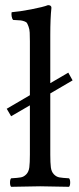

<svg xmlns="http://www.w3.org/2000/svg" viewBox="-20 -718 304 740"><path d="M243.2 -438 259.8 -408.2 173.8 -357.9V-122.1Q173.8 -89.8 176 -73Q178.2 -56.2 187.5 -46.4Q196.8 -36.6 208.5 -34.4Q220.2 -32.2 246.1 -30.8Q250.5 -26.4 250.5 -14.4Q250.5 -2.4 246.1 2Q160.2 0 134.8 0Q106.9 0 22.9 2Q18.6 -2.4 18.6 -14.4Q18.6 -26.4 22.9 -30.8Q48.8 -32.2 60.5 -34.4Q72.3 -36.6 81.5 -46.4Q90.8 -56.2 93 -73Q95.2 -89.8 95.2 -122.1V-312L22.9 -270L5.9 -298.8L95.2 -351.1V-559.1Q95.2 -579.1 94.5 -592.3Q93.8 -605.5 90.3 -614.7Q86.9 -624 84.2 -628.7Q81.5 -633.3 73.5 -636Q65.4 -638.7 59.6 -639.4Q53.7 -640.1 40 -640.6Q34.2 -641.1 30.8 -641.1Q26.4 -645.5 24.9 -655Q23.4 -664.6 24.9 -670.9Q55.2 -673.3 100.8 -682.1Q146.5 -690.9 165 -698.2Q178.2 -698.2 178.2 -688Q173.8 -647.9 173.8 -583V-397.5Z"/></svg>

Font: Linux Libertine G
Style: Regular
Weight: 400
Designer: Philipp H. Poll
Foundry: Philipp H. Poll
Version: Version 4.7.5